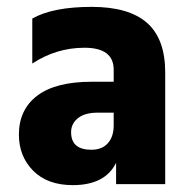

<svg xmlns="http://www.w3.org/2000/svg" viewBox="-20 -536 556 559"><path d="M246 -100Q277 -100 294 -119Q311 -138 311 -171V-208H264Q227 -208 207 -192Q187 -176 187 -151Q187 -100 246 -100ZM318 -62Q286 3 192 3Q118 3 76.5 -39Q35 -81 35 -144Q35 -217 88.5 -257.5Q142 -298 247 -298H311V-333Q311 -397 226 -397Q144 -397 74 -351V-482Q134 -516 247 -516Q355 -516 408 -469.5Q461 -423 461 -325V0H318Z"/></svg>

Font: Hind Siliguri
Style: Bold
Weight: 700
Designer: Jyotish Sonowal
Foundry: Indian Type Foundry
Version: Version 1.001;PS 1.0;hotconv 1.0.86;makeotf.lib2.5.63406; tt